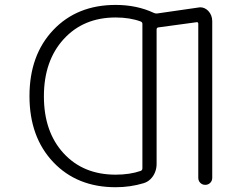

<svg xmlns="http://www.w3.org/2000/svg" viewBox="-20 -784 1040 792"><path d="M457 -63.5Q515.6 -63.5 560.5 -79.1Q567.4 -82 567.4 -89.8V-685.5Q567.4 -692.4 560.5 -695.3Q515.6 -711.9 457 -711.9Q324.2 -711.9 242.7 -622.6Q161.1 -533.2 161.1 -386.7Q161.1 -240.2 242.2 -151.9Q323.2 -63.5 457 -63.5ZM797.9 -752.9Q801.8 -753.9 805.7 -753.9Q824.2 -753.9 838.9 -739.3Q855.5 -721.7 855.5 -696.3V-50.8Q855.5 -38.1 847.2 -29.8Q838.9 -21.5 826.7 -21.5Q814.5 -21.5 806.2 -29.8Q797.9 -38.1 797.9 -50.8V-685.5Q797.9 -693.4 791 -692.4L632.8 -670.9Q626 -669.9 626 -662.1V-107.4Q626 -89.8 619.6 -73.7Q613.3 -57.6 601.1 -45.4Q588.9 -33.2 572.3 -28.3Q517.6 -11.7 457 -11.7Q297.9 -11.7 199.7 -115.2Q101.6 -218.8 101.6 -387.7Q101.6 -556.6 199.7 -660.2Q297.9 -763.7 457 -763.7Q544.9 -763.7 615.2 -730.5Q622.1 -727.5 628.9 -728.5Z"/></svg>

Font: Rounded-X Mgen+ 1m light
Style: Regular
Weight: 200
Designer: [Source Han Sans]
Ryoko NISHIZUKA  (kana & ideographs); Paul D. Hunt (Latin, Greek & Cyrillic); Wenlong ZHANG  (bopomofo
Version: Version 1.059.20150602